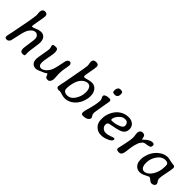

<svg xmlns="http://www.w3.org/2000/svg" viewBox="193 -1787 2864 2864"><g transform="rotate(45 1624.5 -355.5)"><path d="M196.8 -710.9Q250 -710.9 250 -661.1Q250 -639.2 231.9 -541.3Q213.9 -443.4 213.9 -427.5Q213.9 -411.6 224.1 -411.6Q240.2 -411.6 286.4 -432.4Q332.5 -453.1 375 -453.1Q417.5 -453.1 445.6 -421.9Q473.6 -390.6 473.6 -329.1Q473.6 -300.8 460 -214.6Q446.3 -128.4 446.3 -89.8L447.8 -56.2Q447.8 -37.1 441.7 -30.8Q435.5 -24.4 405.3 -24.4Q375 -24.4 364.7 -43Q354.5 -61.5 354.5 -88.1Q354.5 -114.7 367.7 -196.5Q380.9 -278.3 380.9 -314.7Q380.9 -351.1 360.6 -371.8Q340.3 -392.6 314.2 -392.6Q288.1 -392.6 263.7 -375.2Q239.3 -357.9 215.3 -319.1Q191.4 -280.3 168.5 -168.2Q145.5 -56.2 141.6 -48.3Q122.1 -7.3 85.9 -7.3Q49.8 -7.3 49.8 -38.6V-51.3Q49.8 -53.2 69.8 -146.2Q89.8 -239.3 118.2 -395Q146.5 -550.8 146.5 -581.1L141.6 -642.6Q141.6 -673.8 156.7 -692.4Q171.9 -710.9 196.8 -710.9Z M903.3 -27.8Q897.9 -33.2 890.4 -56.2Q882.8 -79.1 872.6 -79.1Q868.2 -79.1 839.8 -58.6Q732.4 -7.8 704.6 -7.3Q702.6 -7.3 700.7 -7.8Q652.8 -7.8 627.9 -36.6Q603 -65.4 603 -118.7Q603 -140.6 621.1 -240Q639.2 -339.4 639.2 -358.4Q639.2 -377.4 632.6 -396.7Q626 -416 626 -426.8Q626 -449.7 681.2 -449.7H690.9Q714.8 -449.7 724.4 -431.6Q733.9 -413.6 733.9 -379.6Q733.9 -345.7 716.8 -260.3Q699.7 -174.8 699.7 -140.6Q699.7 -66.9 756.3 -66.9Q782.2 -66.9 815.7 -92Q849.1 -117.2 873.8 -159.7Q898.4 -202.1 924.8 -343.8Q932.1 -385.7 938 -400.4Q955.1 -444.3 985.4 -444.3Q999.5 -444.3 1010.5 -432.9Q1021.5 -421.4 1021.5 -406.2V-395Q1021.5 -383.8 1014.4 -344.7Q1007.3 -305.7 1002.9 -276.9Q998.5 -248 998.5 -189.5L1003.9 -94.7Q1003.9 -64.5 987.8 -39.3Q971.7 -14.2 944.1 -14.2Q916.5 -14.2 903.3 -27.8Z M1233.9 -146V-117.7Q1233.9 -89.8 1255.1 -73Q1276.4 -56.2 1315.4 -56.2L1320.3 -56.6Q1344.2 -56.6 1373.8 -72.3Q1403.3 -87.9 1425.8 -120.6Q1479.5 -198.7 1479.5 -280.3V-299.8Q1479.5 -343.3 1460.9 -374.3Q1442.4 -405.3 1409.2 -405.3H1395.5Q1371.6 -405.3 1339.4 -384.8Q1275.4 -344.2 1250.5 -246.6Q1233.9 -180.2 1233.9 -146ZM1123.5 -60.1Q1123.5 -72.8 1133.5 -117.2Q1143.6 -161.6 1146.5 -175.8L1169.9 -302.2L1171.9 -314Q1217.8 -558.6 1217.8 -581.1Q1217.8 -603.5 1212.9 -628.7Q1208 -653.8 1208 -660.2Q1208 -685.5 1222.7 -700.7Q1237.3 -715.8 1265.1 -715.8H1275.4Q1324.7 -715.8 1324.7 -671.4Q1324.7 -647 1307.9 -557.1Q1291 -467.3 1291 -451.7Q1291 -428.2 1315.9 -428.2Q1322.8 -428.2 1366 -441.2Q1409.2 -454.1 1442.4 -454.1Q1499 -454.1 1534.2 -410.9Q1569.3 -367.7 1569.3 -303.2V-291.5Q1569.3 -242.2 1549.8 -186.3Q1530.3 -130.4 1492.9 -86.9Q1455.6 -43.5 1410.4 -22Q1365.2 -0.5 1323.7 -0.5H1312.5Q1282.7 -0.5 1245.4 -12.9Q1208 -25.4 1195.3 -25.4L1171.4 -22.5Q1123.5 -22.5 1123.5 -60.1Z M1815.4 -683.1H1820.8Q1867.7 -683.1 1867.7 -651.9Q1868.7 -648.9 1868.7 -646.5L1869.6 -637.2V-633.3L1869.1 -631.3Q1869.1 -629.4 1869.1 -627.4L1868.2 -619.6Q1868.2 -597.7 1852.1 -581.5Q1835.9 -565.4 1815.9 -565.4H1806.6L1790 -567.9Q1761.2 -567.9 1761.2 -598.1L1759.8 -609.4V-616.7L1762.2 -634.3Q1762.2 -647.9 1776.9 -665.5Q1791.5 -683.1 1815.4 -683.1ZM1809.6 -73.7Q1809.6 -47.4 1779.3 -27.6Q1749 -7.8 1697.8 -7.8H1691.9Q1658.7 -7.8 1658.7 -45.4V-51.3Q1658.7 -69.3 1672.9 -118.2Q1719.7 -278.8 1719.7 -356.9Q1719.7 -377 1708 -393.6Q1696.3 -410.2 1696.3 -428.2Q1696.3 -446.3 1720.9 -459.2Q1745.6 -472.2 1786.1 -472.2H1792Q1826.2 -472.2 1826.2 -442.9V-437Q1826.2 -432.1 1804 -307.9Q1781.7 -183.6 1781.7 -171.9L1780.8 -160.6L1781.2 -149.9Q1781.2 -124 1795.4 -104.7Q1809.6 -85.4 1809.6 -73.7Z M2162.6 -417.5Q2123 -417.5 2078.9 -367.9Q2034.7 -318.4 2034.7 -276.9Q2034.7 -260.3 2051.8 -260.3H2057.1L2060.5 -260.7L2078.6 -262.7Q2129.9 -262.7 2203.1 -295.9Q2246.1 -315.4 2246.1 -346.2V-357.9Q2246.1 -381.3 2229.5 -399.9Q2212.9 -418.5 2187 -418.5H2171.4Q2165.5 -417.5 2162.6 -417.5ZM2101.6 4.9H2081.1Q2020 4.9 1972.9 -40.5Q1925.8 -85.9 1925.8 -158.2V-188.5Q1925.8 -241.2 1948.2 -297.4Q1995.6 -414.1 2095.2 -457.5Q2141.6 -477.5 2198 -477.5Q2254.4 -477.5 2292 -445.3Q2329.6 -413.1 2329.6 -361.8V-352.5Q2329.6 -290.5 2275.9 -258.3Q2234.9 -233.4 2114.7 -212.4Q2059.6 -202.6 2051.8 -199.2Q2025.9 -188.5 2025.9 -150.6Q2025.9 -112.8 2059.6 -86.4Q2083 -67.9 2120.1 -67.9Q2157.2 -67.9 2201.7 -85.2Q2246.1 -102.5 2259.3 -102.5Q2275.9 -102.5 2275.9 -83Q2275.9 -53.2 2214.6 -24.2Q2153.3 4.9 2101.6 4.9Z M2466.8 -2H2451.7Q2406.7 -2 2406.7 -32.2V-39.6Q2406.7 -41.5 2431.2 -148.4Q2455.6 -255.4 2455.6 -314.9Q2455.6 -335.9 2451.4 -355Q2447.3 -374 2447.3 -400.6Q2447.3 -427.2 2462.6 -445.3Q2478 -463.4 2506.8 -463.4Q2535.6 -463.4 2547.6 -448.2Q2559.6 -433.1 2562.5 -408Q2565.4 -382.8 2569.3 -382.8Q2574.2 -382.8 2598.6 -406.2Q2658.7 -463.9 2712.4 -464.4Q2748.5 -464.4 2748.5 -433.1V-426.8Q2748.5 -402.3 2731 -392.1Q2713.4 -381.8 2676.3 -377.7Q2639.2 -373.5 2623.5 -366.5Q2607.9 -359.4 2586.7 -329.3Q2565.4 -299.3 2551 -243.2Q2536.6 -187 2531.2 -129.9Q2525.9 -72.8 2518.1 -49.3Q2502.9 -2 2466.8 -2Z M2857.9 -181.6V-171.9Q2857.9 -127.4 2875 -96.9Q2892.1 -66.4 2923.3 -66.4H2932.1Q2960 -66.4 2993.7 -91.1Q3027.3 -115.7 3050.8 -155.8Q3098.1 -236.3 3098.1 -335V-357.9Q3098.1 -386.7 3082.5 -399.9Q3066.9 -413.1 3033.7 -413.1H3028.8Q3001 -413.1 2969.2 -396.2Q2937.5 -379.4 2909.2 -339.4Q2857.9 -266.6 2857.9 -181.6ZM2765.6 -148.4V-168Q2765.6 -214.4 2785.9 -270.3Q2806.2 -326.2 2842.8 -370.4Q2879.4 -414.6 2928.5 -441.2Q2977.5 -467.8 3024.4 -467.8H3033.2Q3054.2 -467.8 3095.9 -457Q3137.7 -446.3 3160.2 -446.3Q3200.7 -446.3 3200.7 -414.1V-400.4Q3200.7 -377 3180.7 -284.2Q3160.6 -191.4 3160.6 -157.7Q3160.6 -124 3177.7 -104.5Q3194.8 -85 3194.8 -64.9Q3194.8 -44.9 3175.8 -31.2Q3156.7 -17.6 3133.1 -17.6Q3109.4 -17.6 3083.3 -42Q3057.1 -66.4 3039.1 -66.4Q3034.7 -66.4 2983.2 -39.1Q2931.6 -11.7 2893.6 -11.7H2884.8Q2835 -11.7 2800.3 -49.6Q2765.6 -87.4 2765.6 -148.4Z"/></g></svg>

Font: Averia Libre
Style: Italic
Weight: 400
Italic angle: -7.90001°
Version: Version 1.002